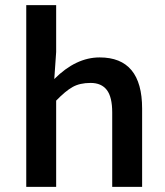

<svg xmlns="http://www.w3.org/2000/svg" viewBox="-20 -726 640 746"><path d="M82 0V-706.1H198.2V-523.9L190.9 -418.9Q274.9 -502.9 367.2 -502.9Q532.2 -502.9 532.2 -304.2V0H416V-289.1Q416 -349.1 395 -376.5Q374 -403.8 332 -403.8Q290 -403.8 262 -387.9Q233.9 -372.1 198.2 -335V0Z"/></svg>

Font: SourceCodePro-Semibold
Style: Regular
Weight: 600
Monospace: yes
Designer: Paul D. Hunt
Foundry: Adobe Systems Incorporated
Version: Version 1.009;PS 1.000;hotconv 1.0.70;makeotf.lib2.5.5900